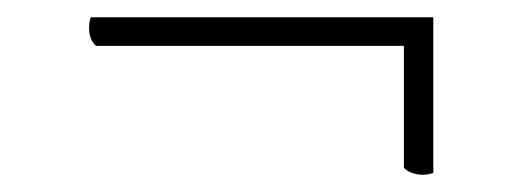

<svg xmlns="http://www.w3.org/2000/svg" viewBox="-20 -326 612 222"><path d="M469 -124Q455 -124 447 -132V-273H91Q83 -280 83 -294Q83 -301 85 -306H481V-126Q475 -124 469 -124Z"/></svg>

Font: Petrona ExtraLight
Style: Regular
Weight: 200
Designer: Ringo R. Seeber
Foundry: Ringo R. Seeber
Version: Version 2.001; ttfautohint (v1.8.3)